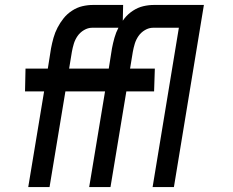

<svg xmlns="http://www.w3.org/2000/svg" viewBox="-20 -755 940 775"><path d="M94 0 158 -386H81L83 -478H173L186 -560Q190 -581 196 -602.5Q202 -624 212.5 -644Q223 -664 237 -681.5Q251 -699 271 -712Q291 -725 312.5 -730Q334 -735 355 -735H477L475 -643H352Q335 -643 319 -633.5Q303 -624 293 -609.5Q283 -595 278 -578.5Q273 -562 270 -545L259 -478H429L426 -386H244L180 0ZM340 0 404 -386H327L329 -478H419L432 -560Q436 -581 442 -602.5Q448 -624 458.5 -644Q469 -664 483 -681.5Q497 -699 517 -712Q537 -725 558.5 -730Q580 -735 601 -735H723L721 -643H598Q581 -643 565 -633.5Q549 -624 539 -609.5Q529 -595 524 -578.5Q519 -562 516 -545L505 -478H605L602 -386H490L426 0ZM596 0 702 -643H613L616 -735H803L682 0Z"/></svg>

Font: Iosevka Aile Semibold
Style: Italic
Weight: 600
Italic angle: -9°
Designer: Belleve Invis
Foundry: Belleve Invis
Version: Version 31.1.0; ttfautohint (v1.8.4)